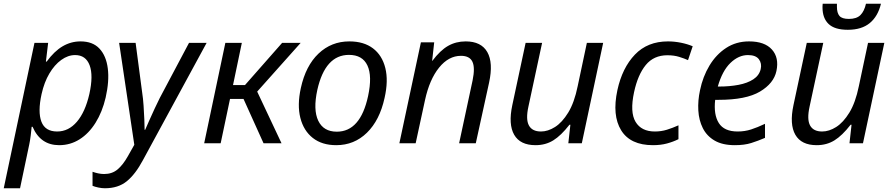

<svg xmlns="http://www.w3.org/2000/svg" viewBox="-47 -765 4764 1025"><path d="M-27 240 137 -536H210L198 -436H202Q243 -492 287.5 -518Q332 -544 383 -544Q448 -544 484 -505.5Q520 -467 528.5 -399.5Q537 -332 517 -244Q499 -167 463 -109.5Q427 -52 377.5 -21Q328 10 269 10Q169 10 127 -88H122Q121 -72 117 -41.5Q113 -11 109 7L60 240ZM258 -63Q319 -63 363.5 -115Q408 -167 430 -263Q452 -362 431.5 -416.5Q411 -471 354 -471Q316 -471 280 -445Q244 -419 216.5 -372.5Q189 -326 175 -263Q154 -168 174 -115.5Q194 -63 258 -63Z M513 240Q496 240 477.5 236Q459 232 447 227V152Q461 157 477 160.5Q493 164 509 164Q551 164 580 140Q609 116 635 70L670 8L589 -536H677L712 -271Q717 -239 719.5 -200.5Q722 -162 723.5 -127.5Q725 -93 725 -72H728Q735 -88 749 -120Q763 -152 779 -186Q795 -220 806 -242L962 -536H1056L716 90Q676 165 630 202.5Q584 240 513 240Z M1043 0 1156 -536H1244L1197 -311H1261L1459 -536H1558L1326 -276L1456 0H1360L1253 -237H1181L1131 0Z M1748 10Q1672 10 1623 -28.5Q1574 -67 1556.5 -135.5Q1539 -204 1559 -295Q1585 -414 1653.5 -479Q1722 -544 1818 -544Q1895 -544 1944 -507Q1993 -470 2010 -402Q2027 -334 2006 -242Q1980 -123 1912 -56.5Q1844 10 1748 10ZM1751 -62Q1877 -62 1918 -252Q1941 -359 1914.5 -415.5Q1888 -472 1816 -472Q1689 -472 1647 -285Q1624 -179 1652 -120.5Q1680 -62 1751 -62Z M2085 0 2200 -539H2271L2260 -440H2261Q2303 -496 2345 -520Q2387 -544 2439 -544Q2522 -544 2554.5 -487Q2587 -430 2564 -324L2493 0H2404L2476 -336Q2490 -404 2475 -435.5Q2460 -467 2414 -467Q2348 -467 2297 -404Q2246 -341 2222 -231L2172 0Z M2812 10Q2730 10 2698 -45.5Q2666 -101 2688 -204L2759 -536H2847L2774 -196Q2759 -128 2776.5 -95.5Q2794 -63 2841 -63Q2878 -63 2916 -87Q2954 -111 2986.5 -164Q3019 -217 3037 -305L3086 -536H3173L3059 0H2987L2998 -99H2993Q2948 -41 2906.5 -15.5Q2865 10 2812 10Z M3439 10Q3318 10 3269 -69.5Q3220 -149 3249 -284Q3275 -403 3342.5 -473.5Q3410 -544 3519 -544Q3553 -544 3588 -537Q3623 -530 3651 -518L3626 -444Q3606 -453 3578.5 -461.5Q3551 -470 3516 -470Q3443 -470 3400.5 -418Q3358 -366 3338 -273Q3315 -166 3346 -114.5Q3377 -63 3449 -63Q3483 -63 3513.5 -72.5Q3544 -82 3575 -96V-22Q3547 -8 3513.5 1Q3480 10 3439 10Z M3876 10Q3810 10 3768 -14.5Q3726 -39 3705 -81Q3684 -123 3681 -175.5Q3678 -228 3690 -283Q3705 -356 3740.5 -415Q3776 -474 3829.5 -509Q3883 -544 3952 -544Q4035 -544 4074 -500.5Q4113 -457 4098 -386Q4084 -320 4010 -276Q3936 -232 3789 -232H3771Q3762 -153 3790.5 -108Q3819 -63 3891 -63Q3929 -63 3963 -74Q3997 -85 4037 -104V-29Q4000 -13 3963.5 -1.5Q3927 10 3876 10ZM3946 -471Q3896 -471 3852.5 -429Q3809 -387 3785 -303H3792Q3848 -303 3895.5 -312Q3943 -321 3974.5 -341.5Q4006 -362 4014 -396Q4021 -426 4004.5 -448.5Q3988 -471 3946 -471Z M4313 10Q4231 10 4199 -45.5Q4167 -101 4189 -204L4260 -536H4348L4275 -196Q4260 -128 4277.5 -95.5Q4295 -63 4342 -63Q4379 -63 4417 -87Q4455 -111 4487.5 -164Q4520 -217 4538 -305L4587 -536H4674L4560 0H4488L4499 -99H4494Q4449 -41 4407.5 -15.5Q4366 10 4313 10ZM4479 -606Q4409 -606 4376.5 -637Q4344 -668 4344 -725Q4344 -725 4344 -731Q4344 -737 4345 -745H4421V-728Q4421 -696 4434.5 -680Q4448 -664 4485 -664Q4526 -664 4546.5 -684.5Q4567 -705 4576 -745H4656Q4640 -678 4596.5 -642Q4553 -606 4479 -606Z"/></svg>

Font: Noto Sans
Style: Italic
Weight: 400
Italic angle: -12°
Designer: Monotype Design Team
Foundry: Monotype Imaging Inc.
Version: Version 2.013; ttfautohint (v1.8.4.7-5d5b)